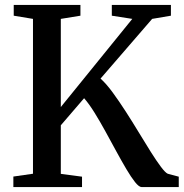

<svg xmlns="http://www.w3.org/2000/svg" viewBox="-20 -763 749 783"><path d="M34.5 0V-43L114.5 -54.5V-686L36 -699V-743H308V-699L228 -686V-326.5L519.5 -686L436 -699V-743H677V-699L600.5 -686L390 -442.5Q413.5 -421.5 439.5 -386Q465.5 -350.5 492.8 -308.2Q520 -266 546 -223Q572 -180 595 -143.5Q618 -107 636 -83Q654 -59 664 -54.5L709 -42.5V0H558Q547 0 531 -20Q515 -40 495.5 -73Q476 -106 454.2 -146Q432.5 -186 410 -227Q387.5 -268 365.5 -303.5Q343.5 -339 323 -362.5L228 -252V-54L314.5 -42.5V0Z"/></svg>

Font: Merriweather 48pt Medium
Style: Regular
Weight: 500
Version: Version 2.100